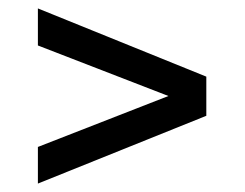

<svg xmlns="http://www.w3.org/2000/svg" viewBox="-20 -481 581 456"><path d="M70 -45V-132L380 -253L70 -373V-461L470 -299V-206Z"/></svg>

Font: Saira Thin Medium
Style: Regular
Weight: 500
Version: Version 1.101